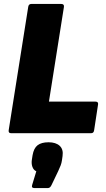

<svg xmlns="http://www.w3.org/2000/svg" viewBox="-20 -675 538 973"><path d="M36 0Q22 0 24 -15L123 -640Q125 -655 139 -655H290Q306 -655 304 -640L228 -160H464Q479 -160 477 -146L457 -15Q455 0 442 0ZM154 278Q138 278 143 262L164 193Q150 187 144 170Q138 153 142 131L145 112Q151 76 170.5 61Q190 46 226 46Q263 46 282.5 64Q302 82 297 116L294 137Q292 151 287.5 163Q283 175 275 192L241 263Q234 278 223 278Z"/></svg>

Font: Sofia Sans ExtraBlack
Style: Italic
Weight: 1000
Italic angle: -9°
Designer: Botio Nikoltchev, Ani Petrova
Foundry: lettersoup
Version: Version 4.100; ttfautohint (v1.8.4.7-5d5b)